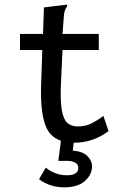

<svg xmlns="http://www.w3.org/2000/svg" viewBox="-20 -606 540 826"><path d="M299 8Q213 8 182.5 -51Q152 -110 157 -246L162 -391H66V-460H165L169 -574L258 -585L268 -586L269 -579Q264 -572 260.5 -564.5Q257 -557 255 -541L249 -460H405V-391H249L242 -243Q239 -170 246 -131Q253 -92 270 -77Q287 -62 315 -62Q348 -62 373.5 -75Q399 -88 425 -107L447 -42Q380 8 299 8ZM256 200Q228 200 201 192Q174 184 148 165L177 115Q217 148 268 148Q317 148 317 116Q317 101 303.5 93.5Q290 86 267 86H231L242 0H298L293 42Q335 45 355.5 65Q376 85 376 109Q376 145 345.5 172.5Q315 200 256 200Z"/></svg>

Font: Inconsolata Medium
Style: Regular
Weight: 500
Monospace: yes
Designer: Raph Levien, Cyreal, Brenton Simpson
Foundry: Raph Levien, Cyreal, Google
Version: Version 3.001; ttfautohint (v1.8.2.53-6de2)